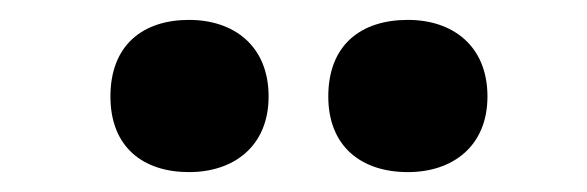

<svg xmlns="http://www.w3.org/2000/svg" viewBox="-20 -787 590 193"><path d="M91 -690C91 -639 124 -614 170 -614C215 -614 250 -640 250 -690C250 -741 215 -767 170 -767C124 -767 91 -742 91 -690ZM310 -690C310 -640 343 -614 390 -614C435 -614 470 -640 470 -690C470 -741 435 -767 390 -767C343 -767 310 -742 310 -690Z"/></svg>

Font: Noto Sans Khmer SemiCondensed Black
Style: Regular
Weight: 900
Width: 4
Designer: Danh Hong and the Monotype Design Team
Foundry: Monotype Imaging Inc.
Version: Version 2.004